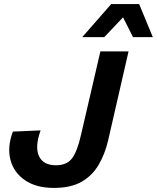

<svg xmlns="http://www.w3.org/2000/svg" viewBox="-20 -912 769 941"><path d="M244 9Q157 9 102 -29Q47 -67 31 -129.5Q15 -192 43 -267L179 -273Q150 -192 171 -147Q192 -102 254 -102Q308 -102 333.5 -136.5Q359 -171 377 -251L472 -660H610L510 -224Q494 -156 463 -103.5Q432 -51 379.5 -21Q327 9 244 9ZM662 -892 729 -730H632L583 -827L491 -730H383L525 -892Z"/></svg>

Font: Work Sans SemiBold
Style: Italic
Weight: 600
Italic angle: -13°
Designer: Wei Huang
Foundry: Wei Huang
Version: Version 2.012; ttfautohint (v1.8.3)